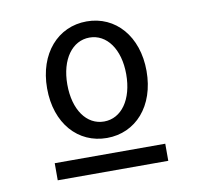

<svg xmlns="http://www.w3.org/2000/svg" viewBox="-60 -691 621 597"><g transform="rotate(-10 250.0 -392.5)"><path d="M250 -260C341 -260 407 -333 407 -444C407 -554 341 -628 250 -628C159 -628 93 -554 93 -444C93 -333 159 -260 250 -260ZM250 -312C195 -312 157 -365 157 -445C157 -525 196 -577 250 -577C304 -577 343 -525 343 -445C343 -365 305 -312 250 -312ZM76 -211V-157H425V-211Z"/></g></svg>

Font: Inconsolata
Style: Regular
Weight: 400
Monospace: yes
Designer: Raph Levien, Cyreal, Brenton Simpson
Foundry: Raph Levien, Cyreal, Google
Version: Version 3.100